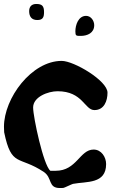

<svg xmlns="http://www.w3.org/2000/svg" viewBox="-41 -914 581 968"><path d="M106 -858C106 -831 118 -813 147 -813C175 -813 181 -827 181 -853C181 -883 172 -894 142 -894C119 -894 106 -881 106 -858ZM339 -756C339 -733 343 -733 366 -733C400 -733 434 -748 434 -787C434 -809 418 -834 393 -834C354 -834 339 -788 339 -756ZM-21 -275C-21 -268 -20 -248 -20 -247C17 -69 54 -131 180 -47C224 -17 200 34 261 34C266 34 279 34 280 33C285 32 322 14 327 13C395 0 494 15 494 -87C494 -122 470 -160 431 -160C361 -160 346 -53 240 -53H213C178 -80 126 -324 126 -372C126 -426 202 -454 249 -454C377 -454 385 -359 435 -359C484 -359 501 -405 501 -447C501 -507 332 -607 270 -607C118 -607 -21 -419 -21 -275Z"/></svg>

Font: Charger
Style: Overspray
Weight: 400
Designer: Jasper
Foundry: Cannot Into Space Fonts
Version: Version 0.980